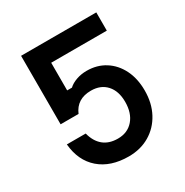

<svg xmlns="http://www.w3.org/2000/svg" viewBox="-185 -948 1069 1112"><g transform="rotate(-30 350.0 -391.5)"><path d="M109 -800H612V-678H240V-493H272Q292 -512 324.5 -523.5Q357 -535 394 -535Q463 -535 516 -501.5Q569 -468 599 -408Q629 -348 629 -268Q629 -184 594.5 -119.5Q560 -55 499 -19Q438 17 359 17Q238 17 165 -46.5Q92 -110 82 -223H208Q223 -165 260 -134.5Q297 -104 356 -104Q421 -104 459.5 -148.5Q498 -193 498 -268Q498 -340 460.5 -381.5Q423 -423 358 -423Q263 -423 229 -342H109Z"/></g></svg>

Font: Martian Mono Medium
Style: Regular
Weight: 500
Monospace: yes
Designer: Roman Shamin
Foundry: Evil Martians
Version: Version 1.000; ttfautohint (v1.8.4.7-5d5b)